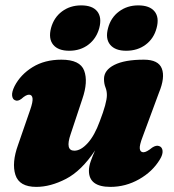

<svg xmlns="http://www.w3.org/2000/svg" viewBox="-20 -700 664 732"><path d="M587 -143Q598.5 -139 599.8 -124.8Q601 -110.5 589.5 -92Q561.5 -45.5 510.2 -16.5Q459 12.5 401 12.5Q319 12.5 319 -49Q319 -65.5 326 -85.5Q333 -105.5 342.5 -126.5Q290.5 -48.5 231.5 -18Q172.5 12.5 118.5 12.5Q53.5 12.5 38.8 -33.2Q24 -79 49 -148L95 -281Q106 -312.5 104 -325.8Q102 -339 90.5 -339Q79 -339 61.5 -323Q47.5 -312.5 37 -318Q28 -321.5 26.2 -335.2Q24.5 -349 35.5 -371.5Q58.5 -416 104.5 -444.2Q150.5 -472.5 214 -472.5Q285.5 -472.5 301 -430.5Q316.5 -388.5 294 -323L249.5 -189Q227.5 -125.5 263.5 -125.5Q288 -125.5 314.2 -154.2Q340.5 -183 360.5 -238Q387.5 -308 387.5 -337.5Q387.5 -353.5 382 -367.2Q376.5 -381 376.5 -399Q376.5 -432.5 415.8 -452.5Q455 -472.5 528.5 -472.5Q584 -472.5 597 -438.5Q610 -404.5 586 -346.5L524 -179Q511 -145.5 513 -132.5Q515 -119.5 527 -119.5Q538.5 -119.5 560.5 -137.5Q576 -147.5 587 -143ZM244 -506.5Q201.5 -506.5 182.8 -529.5Q164 -552.5 174.5 -593Q185.5 -633.5 216.5 -656.5Q247.5 -679.5 289.5 -679.5Q332.5 -679.5 350.8 -656.5Q369 -633.5 358.5 -593Q347.5 -553 317 -529.8Q286.5 -506.5 244 -506.5ZM461 -506.5Q419 -506.5 400 -529.5Q381 -552.5 392 -593Q402.5 -633 433.8 -656.2Q465 -679.5 507 -679.5Q550.5 -679.5 569.2 -656.5Q588 -633.5 577 -593Q566.5 -553 535.5 -529.8Q504.5 -506.5 461 -506.5Z"/></svg>

Font: Fraunces 72pt Soft Black
Style: Italic
Weight: 900
Italic angle: -16°
Version: Version 1.000;[b76b70a41]